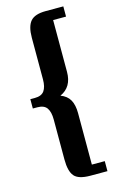

<svg xmlns="http://www.w3.org/2000/svg" viewBox="-120 -728 533 876"><g transform="rotate(-15 146.5 -290.0)"><path d="M190.9 -679.2H273.9V-630.9H212.9V-386.2Q212.9 -314.5 155.8 -289.1Q186 -277.8 199.5 -253.9Q212.9 -230 212.9 -190.9V51.8H273.9V99.1H193.8Q137.7 99.1 117.9 75.9Q98.1 52.7 98.1 -2.9V-191.9Q98.1 -227.5 85.2 -246.3Q72.3 -265.1 40 -265.1H19V-309.1H40Q71.8 -309.1 85 -327.6Q98.1 -346.2 98.1 -381.8V-578.1Q98.1 -631.8 118.7 -655.5Q139.2 -679.2 190.9 -679.2Z"/></g></svg>

Font: Wesal
Style: Regular
Weight: 500
Designer: Ahmed zaza
Foundry: Ahmed zaza
Version: Version 2.01